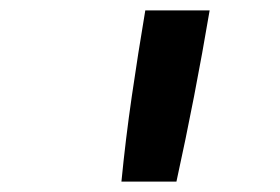

<svg xmlns="http://www.w3.org/2000/svg" viewBox="-20 -792 540 370"><path d="M214 -442Q222 -524 234 -606.5Q246 -689 260 -772H384Q370 -689 354 -606.5Q338 -524 320 -442Z"/></svg>

Font: Iosevka Oblique
Style: Bold
Weight: 700
Italic angle: -9°
Monospace: yes
Designer: Belleve Invis
Foundry: Belleve Invis
Version: Version 32.5.0; ttfautohint (v1.8.4)